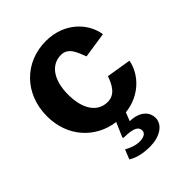

<svg xmlns="http://www.w3.org/2000/svg" viewBox="-216 -651 983 983"><g transform="rotate(-45 275.0 -160.0)"><path d="M296 -95C221 -95 179 -163 179 -265C179 -368 223 -435 297 -435C351 -435 367 -380 384 -337L524 -358C510 -450 426 -540 292 -540C140 -540 24 -427 24 -263C24 -114 123 -9 254 8L222 82C218 91 222 92 231 92C295 93 318 107 318 133C318 153 299 164 268 164C238 164 210 152 187 139L166 191C201 213 244 220 288 220C355 220 412 188 412 135C412 99 385 56 306 54L324 8C436 -4 509 -84 524 -166L390 -188C375 -146 352 -95 296 -95Z"/></g></svg>

Font: 18Franklin
Style: Bold
Weight: 700
Designer: Pablo Impallari, Rodrigo Fuenzalida (Modified by Dan O. Williams)
Version: Version 0.025;PS 000.025;hotconv 1.0.88;makeotf.lib2.5.64775